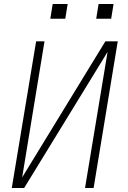

<svg xmlns="http://www.w3.org/2000/svg" viewBox="-20 -942 640 962"><path d="M39 0 161 -735H203L91 -53L508 -735H570L449 0H406L519 -682L101 0ZM462 -848 474 -922H549L537 -848ZM232 -848 244 -922H319L307 -848Z"/></svg>

Font: Iosevka SS04 XLt Ex Obl
Style: Regular
Weight: 200
Width: 7
Italic angle: -9°
Monospace: yes
Designer: Belleve Invis
Foundry: Belleve Invis
Version: Version 19.0.0; ttfautohint (v1.8.4)